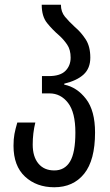

<svg xmlns="http://www.w3.org/2000/svg" viewBox="-20 -780 463 810"><path d="M209 10Q134 10 85.5 -35Q37 -80 37 -165Q37 -194 41 -215Q45 -236 53 -263H129Q118 -218 118 -170Q118 -119 142 -90Q166 -61 209 -61Q253 -61 275.5 -98.5Q298 -136 298 -221Q298 -306 267 -346Q236 -386 189 -386H157V-459H186Q234 -459 256 -481Q278 -503 278 -537Q278 -570 263.5 -591.5Q249 -613 229 -631Q201 -655 178.5 -683Q156 -711 156 -760H237Q237 -730 254 -709.5Q271 -689 296 -666Q322 -644 341.5 -614Q361 -584 361 -537Q361 -492 333 -466Q305 -440 251 -427V-423Q305 -412 343 -362.5Q381 -313 381 -221Q381 -104 335 -47Q289 10 209 10Z"/></svg>

Font: Noto Sans Georgian ExtraCondensed
Style: Regular
Weight: 400
Width: 2
Designer: Monotype Design Team, Akaki Razmadze
Foundry: Google LLC
Version: Version 2.005; ttfautohint (v1.8.4.7-5d5b)